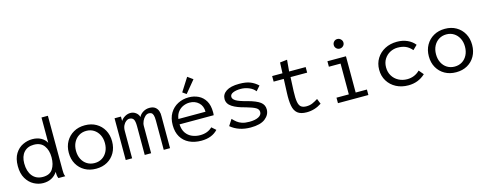

<svg xmlns="http://www.w3.org/2000/svg" viewBox="-28 -1350 5123 2030"><g transform="rotate(-15 2533.5 -335.5)"><path d="M264 10Q212 10 162.5 -16.5Q113 -43 81 -97Q49 -151 49 -232Q49 -316 82 -368.5Q115 -421 165.5 -445Q216 -469 269 -469Q325 -469 365 -446.5Q405 -424 424 -388V-665H494L495 -71Q495 -53 496.5 -35.5Q498 -18 506 0H431Q423 -18 421.5 -35.5Q420 -53 420 -71Q397 -34 357.5 -12Q318 10 264 10ZM277 -54Q353 -54 385.5 -104Q418 -154 418 -231Q418 -309 381.5 -358.5Q345 -408 270 -408Q201 -408 161.5 -364Q122 -320 122 -243Q122 -156 163 -105Q204 -54 277 -54Z M844 8Q774 8 720.5 -22Q667 -52 636.5 -105.5Q606 -159 606 -229Q606 -299 636.5 -352.5Q667 -406 720.5 -436.5Q774 -467 844 -467Q914 -467 967 -436.5Q1020 -406 1050 -352.5Q1080 -299 1080 -229Q1080 -159 1050 -105.5Q1020 -52 967 -22Q914 8 844 8ZM844 -54Q890 -54 925.5 -76Q961 -98 981.5 -138Q1002 -178 1002 -230Q1002 -282 981.5 -321.5Q961 -361 925.5 -383.5Q890 -406 844 -406Q798 -406 762 -383.5Q726 -361 705.5 -321.5Q685 -282 685 -230Q685 -178 705.5 -138Q726 -98 762 -76Q798 -54 844 -54Z M1168 0V-457H1238V-409Q1254 -434 1283 -451Q1312 -468 1344 -468Q1377 -468 1403 -448Q1429 -428 1436 -399Q1450 -429 1482 -448.5Q1514 -468 1552 -468Q1591 -468 1613.5 -451Q1636 -434 1645.5 -406.5Q1655 -379 1653 -347V0H1584V-320Q1584 -362 1577 -381.5Q1570 -401 1558 -407.5Q1546 -414 1531 -414Q1509 -414 1490 -396.5Q1471 -379 1458.5 -352.5Q1446 -326 1446 -298V0H1376V-314Q1376 -371 1362 -391.5Q1348 -412 1316 -412Q1299 -412 1281 -398.5Q1263 -385 1250.5 -360Q1238 -335 1238 -301V0Z M1995 10Q1920 10 1863 -17.5Q1806 -45 1774.5 -98Q1743 -151 1743 -227Q1743 -305 1775.5 -358.5Q1808 -412 1862 -440Q1916 -468 1981 -468Q2039 -468 2087 -444.5Q2135 -421 2163 -373Q2191 -325 2191 -250Q2191 -242 2190.5 -234Q2190 -226 2189 -217H1815Q1818 -158 1844 -121Q1870 -84 1911 -67Q1952 -50 1998 -50Q2080 -50 2131 -100L2176 -60Q2111 10 1995 10ZM1818 -275H2115Q2115 -338 2075 -375Q2035 -412 1975 -412Q1940 -412 1906.5 -397.5Q1873 -383 1849 -353Q1825 -323 1818 -275ZM1971 -507 1930 -536 2023 -682 2081 -640Z M2535 10Q2404 10 2317 -63L2361 -131Q2381 -109 2403.5 -91Q2426 -73 2457.5 -62.5Q2489 -52 2537 -52Q2600 -52 2636.5 -71Q2673 -90 2673 -123Q2673 -153 2642.5 -171Q2612 -189 2538 -210Q2447 -232 2395.5 -265.5Q2344 -299 2344 -352Q2344 -404 2392 -436Q2440 -468 2534 -468Q2608 -468 2654 -449.5Q2700 -431 2738 -395L2693 -344Q2668 -377 2624.5 -394.5Q2581 -412 2536 -412Q2486 -412 2452.5 -398Q2419 -384 2419 -356Q2419 -332 2451 -311.5Q2483 -291 2571 -269Q2667 -243 2707 -212.5Q2747 -182 2747 -132Q2747 -73 2694.5 -31.5Q2642 10 2535 10Z M3149 8Q3083 8 3049 -19.5Q3015 -47 3004.5 -103.5Q2994 -160 2998 -248L3004 -396H2893V-457H3006L3011 -574L3090 -583L3079 -457H3260V-396H3078L3071 -243Q3068 -167 3075.5 -126Q3083 -85 3104 -69.5Q3125 -54 3162 -54Q3199 -54 3228.5 -67Q3258 -80 3289 -100L3312 -42Q3237 8 3149 8Z M3491 0V-60H3626V-397H3498V-457H3701V-60H3824V0ZM3659 -552Q3638 -552 3622.5 -567Q3607 -582 3607 -604Q3607 -626 3622 -641.5Q3637 -657 3659 -657Q3681 -657 3697 -641Q3713 -625 3713 -604Q3713 -582 3697 -567Q3681 -552 3659 -552Z M4261 11Q4186 11 4128 -19.5Q4070 -50 4036.5 -104Q4003 -158 4003 -228Q4003 -297 4036.5 -351Q4070 -405 4128 -435.5Q4186 -466 4260 -466Q4322 -466 4372.5 -443.5Q4423 -421 4454 -381L4407 -335Q4374 -373 4337.5 -388.5Q4301 -404 4251 -404Q4207 -404 4168 -383.5Q4129 -363 4104.5 -324.5Q4080 -286 4080 -233Q4080 -181 4104.5 -140.5Q4129 -100 4171.5 -77.5Q4214 -55 4265 -55Q4347 -55 4404 -112L4447 -61Q4370 11 4261 11Z M4785 8Q4715 8 4661.5 -22Q4608 -52 4577.5 -105.5Q4547 -159 4547 -229Q4547 -299 4577.5 -352.5Q4608 -406 4661.5 -436.5Q4715 -467 4785 -467Q4855 -467 4908 -436.5Q4961 -406 4991 -352.5Q5021 -299 5021 -229Q5021 -159 4991 -105.5Q4961 -52 4908 -22Q4855 8 4785 8ZM4785 -54Q4831 -54 4866.5 -76Q4902 -98 4922.5 -138Q4943 -178 4943 -230Q4943 -282 4922.5 -321.5Q4902 -361 4866.5 -383.5Q4831 -406 4785 -406Q4739 -406 4703 -383.5Q4667 -361 4646.5 -321.5Q4626 -282 4626 -230Q4626 -178 4646.5 -138Q4667 -98 4703 -76Q4739 -54 4785 -54Z"/></g></svg>

Font: Inconsolata SemiExpanded
Style: Regular
Weight: 400
Width: 6
Monospace: yes
Designer: Raph Levien, Cyreal, Brenton Simpson
Foundry: Raph Levien, Cyreal, Google
Version: Version 3.100; ttfautohint (v1.8.4.7-5d5b)